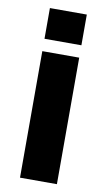

<svg xmlns="http://www.w3.org/2000/svg" viewBox="-85 -783 459 825"><g transform="rotate(10 144.5 -370.0)"><path d="M64 -552V0H225V-552ZM64 -606H225V-740H64Z"/></g></svg>

Font: Malmofest
Style: Bold
Weight: 700
Designer: Jonny Pinhorn (Poppins), Kolossal
Version: Version 1.004;Glyphs 3.1.2 (3151)